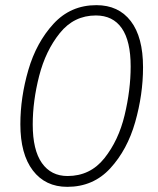

<svg xmlns="http://www.w3.org/2000/svg" viewBox="-20 -714 612 745"><path d="M535 -453Q535 -347 504.5 -240Q474 -133 408 -61Q342 11 241 11Q156 11 107.5 -52.5Q59 -116 59 -232Q59 -336 90 -442.5Q121 -549 187.5 -621.5Q254 -694 354 -694Q440 -694 487.5 -632Q535 -570 535 -453ZM107 -231Q107 -132 142.5 -81.5Q178 -31 242 -31Q330 -31 385 -100Q440 -169 463.5 -267Q487 -365 487 -456Q487 -555 452.5 -604.5Q418 -654 352 -654Q267 -654 212 -585.5Q157 -517 132 -419.5Q107 -322 107 -231Z"/></svg>

Font: Fira Sans Extra Condensed ExtraLight
Style: Italic
Weight: 275
Width: 3
Italic angle: -8°
Designer: Carrois Corporate & Edenspiekermann AG
Foundry: Carrois Corporate GbR & Edenspiekermann AG
Version: Version 4.203